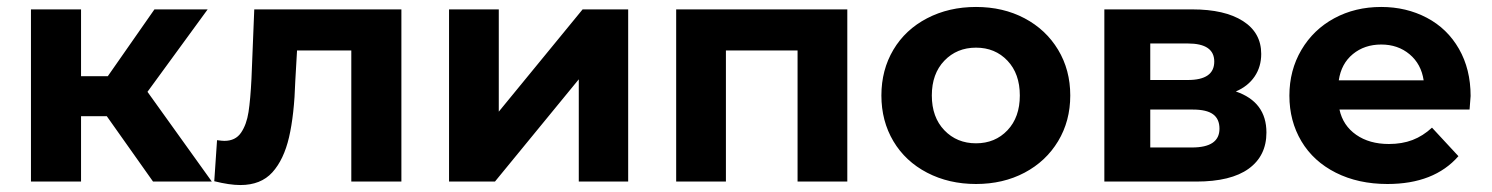

<svg xmlns="http://www.w3.org/2000/svg" viewBox="-20 -522 4289 552"><path d="M287 -188H213V0H69V-495H213V-303H290L424 -495H577L404 -258L589 0H420Z M1134 -495V0H990V-377H834L829 -290Q826 -192 811 -127.5Q796 -63 763 -26.5Q730 10 671 10Q640 10 596 -1L604 -119Q619 -117 625 -117Q657 -117 673 -140.5Q689 -164 694.5 -200Q700 -236 703 -296L711 -495Z M1271 -495H1414V-201L1655 -495H1786V0H1644V-294L1403 0H1271Z M2416 -495V0H2273V-377H2067V0H1924V-495Z M2786 7Q2708 7 2645.5 -25.5Q2583 -58 2548.5 -116Q2514 -174 2514 -247.5Q2514 -321 2548.5 -379Q2583 -437 2645.5 -469.5Q2708 -502 2786 -502Q2864 -502 2925.5 -469.5Q2987 -437 3022 -379Q3057 -321 3057 -247.5Q3057 -174 3022 -116Q2987 -58 2925.5 -25.5Q2864 7 2786 7ZM2786 -110Q2841 -110 2876.5 -147.5Q2912 -185 2912 -247.5Q2912 -310 2876.5 -347.5Q2841 -385 2786 -385Q2731 -385 2695 -347.5Q2659 -310 2659 -247.5Q2659 -185 2695 -147.5Q2731 -110 2786 -110Z M3621 -141Q3621 -74 3570 -37Q3519 0 3419 0H3155V-495H3408Q3501 -495 3553.5 -461.5Q3606 -428 3606 -367Q3606 -330 3587 -302Q3568 -274 3533 -259Q3621 -229 3621 -141ZM3287 -292H3395Q3471 -292 3471 -345Q3471 -397 3395 -397H3287ZM3486 -152Q3486 -180 3467.5 -193.5Q3449 -207 3410 -207H3287V-98H3407Q3486 -98 3486 -152Z M4205 -207H3831Q3841 -161 3879 -134.5Q3917 -108 3973 -108Q4011 -108 4041 -119.5Q4071 -131 4097 -155L4173 -73Q4103 7 3969 7Q3885 7 3820.5 -25.5Q3756 -58 3721.5 -116Q3687 -174 3687 -247Q3687 -320 3721.5 -378.5Q3756 -437 3816 -469.5Q3876 -502 3951 -502Q4023 -502 4082 -471Q4141 -440 4174.5 -381.5Q4208 -323 4208 -246Q4208 -243 4205 -207ZM3829 -291H4073Q4066 -338 4032.5 -366Q3999 -394 3951 -394Q3903 -394 3869.5 -366.5Q3836 -339 3829 -291Z"/></svg>

Font: Montserrat Ace
Style: Bold
Weight: 700
Designer: Julieta Ulanovsky
Foundry: Julieta Ulanovsky
Version: Version 1